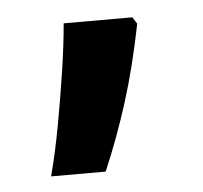

<svg xmlns="http://www.w3.org/2000/svg" viewBox="-32 -148 330 312"><g transform="rotate(-5 133.0 8.0)"><path d="M194 -115 201 -104Q187 -34 169.5 21.5Q152 77 129 131H40Q50 93 58 49.5Q66 6 72.5 -37Q79 -80 82 -115Z"/></g></svg>

Font: Noto Sans Tamil ExtraCondensed SemiBold
Style: Regular
Weight: 600
Width: 2
Designer: Jelle Bosma - Monotype Design Team
Foundry: Monotype Imaging Inc.
Version: Version 2.004; ttfautohint (v1.8.4.7-5d5b)